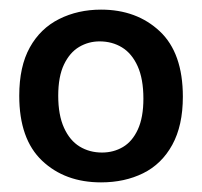

<svg xmlns="http://www.w3.org/2000/svg" viewBox="-20 -690 420 399"><path d="M190 -311Q115 -311 67.5 -356Q20 -401 20 -491Q20 -552 42 -591.5Q64 -631 103 -650.5Q142 -670 190 -670Q264 -670 312 -625Q360 -580 360 -489Q360 -429 338 -389Q316 -349 277.5 -330Q239 -311 190 -311ZM192 -373Q216 -373 235.5 -384.5Q255 -396 266.5 -421Q278 -446 278 -485Q278 -526 266 -552.5Q254 -579 233.5 -591.5Q213 -604 187 -604Q164 -604 144.5 -592.5Q125 -581 113 -556Q101 -531 101 -491Q101 -451 113 -424.5Q125 -398 145.5 -385.5Q166 -373 192 -373Z"/></svg>

Font: Bricolage Grotesque 60pt
Style: Regular
Weight: 400
Version: Version 1.001;gftools[0.9.33.dev8+g029e19f]